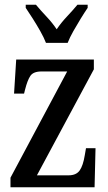

<svg xmlns="http://www.w3.org/2000/svg" viewBox="-20 -786 455 806"><path d="M24 0V-40L262 -486H154Q120 -486 107.5 -467.5Q95 -449 85 -409L81 -393H39L48 -536H374V-495L135 -50H268Q300 -50 314.5 -70.5Q329 -91 336 -135L341 -164H381L377 0ZM173 -606Q164 -629 149 -655.5Q134 -682 117.5 -708Q101 -734 88 -753V-766H131Q151 -742 175.5 -716Q200 -690 218 -663Q236 -690 260.5 -716Q285 -742 305 -766H348V-753Q335 -734 319 -708Q303 -682 288 -655.5Q273 -629 264 -606Z"/></svg>

Font: Noto Serif ExtraCondensed Medium
Style: Regular
Weight: 500
Width: 2
Designer: Monotype Design Team
Foundry: Monotype Imaging Inc.
Version: Version 2.015